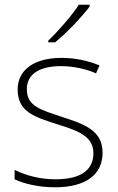

<svg xmlns="http://www.w3.org/2000/svg" viewBox="-20 -786 502 816"><path d="M361 -758V-766H315C288 -723 227 -653 185 -613V-606H214C266 -648 328 -715 361 -758ZM416 -137C416 -235 332 -260 241 -290C156 -319 94 -333 94 -407C94 -472 149 -505 240 -505C292 -505 350 -492 388 -474L403 -508C359 -526 304 -540 241 -540C127 -540 55 -490 55 -406C55 -310 127 -289 223 -258C314 -230 377 -206 377 -135C377 -67 329 -24 215 -24C153 -24 92 -39 42 -64V-24C80 -6 141 10 214 10C346 10 416 -45 416 -137Z"/></svg>

Font: Noto Sans Ethiopic ExtraLight
Style: Regular
Weight: 200
Designer: Monotype Design Team
Foundry: Monotype Imaging Inc.
Version: Version 2.102